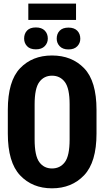

<svg xmlns="http://www.w3.org/2000/svg" viewBox="-20 -1024 572 1053"><path d="M22.9 -291.5Q22.9 -133.8 90.1 -62.5Q157.2 8.8 265.1 8.8Q373 8.8 441.2 -62.7Q509.3 -134.3 509.3 -291.5V-421.4Q509.3 -579.1 441.7 -649.4Q374 -719.7 265.1 -719.7Q156.7 -719.7 89.8 -649.4Q22.9 -579.1 22.9 -421.4ZM169.9 -451.7Q169.9 -539.6 195.6 -574.2Q221.2 -608.9 265.1 -608.9Q309.6 -608.9 335.7 -574.2Q361.8 -539.6 361.8 -451.7V-259.3Q361.8 -169.4 335.7 -134.8Q309.6 -100.1 265.1 -100.1Q221.2 -100.1 195.6 -134.8Q169.9 -169.4 169.9 -259.3ZM112.3 -812.5Q112.3 -788.1 128.4 -770.8Q144.5 -753.4 176.8 -753.4Q208.5 -753.4 225.3 -770.8Q242.2 -788.1 242.2 -812.5Q242.2 -839.4 225.3 -856.4Q208.5 -873.5 176.8 -873.5Q144.5 -873.5 128.4 -856.4Q112.3 -839.4 112.3 -812.5ZM291 -812Q291 -787.6 307.6 -770.3Q324.2 -752.9 355.5 -752.9Q387.2 -752.9 403.8 -770.3Q420.4 -787.6 420.4 -811.5Q420.4 -838.4 403.8 -855.5Q387.2 -872.6 355.5 -872.6Q323.7 -872.6 307.4 -855.7Q291 -838.9 291 -812ZM135.3 -914.6H397V-1004.4H135.3Z"/></svg>

Font: Roboto Flex Super Cond Bold
Style: Regular
Weight: 700
Width: 3
Designer: Berlow after Robertson
Foundry: Google
Version: Version 3.000